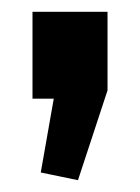

<svg xmlns="http://www.w3.org/2000/svg" viewBox="-20 -167 237 325"><path d="M162 -147V-14L112 138L49 125L71 0H35V-147Z"/></svg>

Font: Pathway Extreme Condensed
Style: Bold
Weight: 700
Width: 3
Version: Version 1.001;gftools[0.9.26]